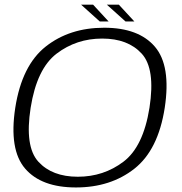

<svg xmlns="http://www.w3.org/2000/svg" viewBox="-20 -800 783 824"><path d="M306 4.5Q454.5 4.5 556.8 -76Q659 -156.5 687 -337.5Q714.5 -518 644.8 -599.5Q575 -681 427 -681Q278.5 -681 176.2 -600.2Q74 -519.5 45.5 -337.5Q18 -157.5 87.8 -76.5Q157.5 4.5 306 4.5ZM314 -41.5Q203.5 -41.5 144.5 -106.2Q85.5 -171 111.5 -337.5Q138 -505 223 -569.8Q308 -634.5 418.5 -634.5Q529 -634.5 588.2 -569.8Q647.5 -505 621.5 -337.5Q595 -170.5 509.8 -106Q424.5 -41.5 314 -41.5ZM518.5 -708H556.5L490 -780H438.5ZM408 -708H446L379.5 -780H328Z"/></svg>

Font: Anybody SemiExpanded Light
Style: Italic
Weight: 300
Width: 6
Italic angle: -10°
Version: Version 1.113;gftools[0.9.25]